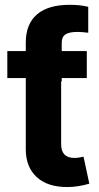

<svg xmlns="http://www.w3.org/2000/svg" viewBox="-20 -754 404 782"><path d="M333.5 -545.9V-436H231.4V-422.4H229V-167Q229 -110.8 282.7 -110.8Q291.5 -110.8 302 -112.3Q312.5 -113.8 320.3 -115.7L343.8 -5.9Q297.4 7.8 252.9 7.8Q173.3 7.8 129.2 -33Q85 -73.7 85 -146.5V-436H9.8V-545.9H85V-580.1Q85 -656.2 130.6 -695.3Q176.3 -734.4 263.7 -734.4Q308.1 -734.4 339.4 -726.1V-620.6Q328.1 -622.1 317.1 -623Q306.2 -624 295.9 -624Q261.7 -624 246.6 -613.8Q231.4 -603.5 231.4 -580.1V-545.9Z"/></svg>

Font: Inter
Style: Bold
Weight: 700
Designer: Rasmus Andersson
Foundry: rsms
Version: Version 4.001;git-9221beed3